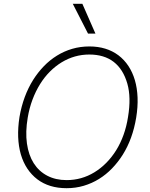

<svg xmlns="http://www.w3.org/2000/svg" viewBox="-20 -982 792 1012"><path d="M82.7 -365.4Q101.9 -476.6 154.8 -561.1Q179.7 -600.5 211.1 -633Q242.5 -665.5 280 -688.7Q317.5 -712 360.4 -724.6Q403.4 -737.2 451.3 -737.2Q541.5 -737.2 604 -690.7Q634.9 -667.3 656.8 -634.2Q678.6 -601.2 690.9 -559.5Q703.1 -517.8 705.1 -468Q707 -418.3 697.8 -361.9Q679.3 -249.6 626.8 -166.2Q601.9 -126.8 570.5 -94.3Q539.1 -61.8 501.8 -38.7Q464.5 -15.6 421.5 -2.8Q378.6 9.9 331 9.9Q238.6 9.9 176.8 -36.9Q146 -60.4 123.9 -93.6Q101.9 -126.8 89.8 -168.3Q77.8 -209.9 75.8 -259.4Q73.9 -308.9 82.7 -365.4ZM331 -32.7Q410.2 -32.7 477.6 -73.9Q511.4 -94.5 540.3 -123.8Q569.2 -153.1 592.2 -189.8Q615.1 -226.6 631 -270.8Q647 -315 654.8 -365.4Q671.9 -468.4 651.3 -540.8Q629.6 -616.8 579.4 -655.7Q529.1 -694.6 450.6 -694.6Q372.9 -694.6 305.4 -653.8Q272 -633.5 243.1 -604.6Q214.1 -575.6 191.1 -538.5Q168 -501.4 151.3 -457Q134.6 -412.6 126.1 -361.9Q113.3 -286.2 122 -225.3Q130.7 -164.4 157.8 -121.6Q185 -78.8 229.2 -55.8Q273.4 -32.7 331 -32.7ZM414.1 -962 483 -805H443.9L363.6 -962Z"/></svg>

Font: Inter P Extra Light
Style: Italic
Weight: 200
Italic angle: 9.39999°
Designer: Rasmus Andersson
Foundry: rsms
Version: Version 3.018;git-588b23468